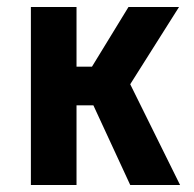

<svg xmlns="http://www.w3.org/2000/svg" viewBox="-20 -527 552 547"><path d="M68 0H198V-227H246L351 0H493L351 -287L490 -507H346L242 -337H198V-507H68Z"/></svg>

Font: Finlandica SemiBold
Style: Regular
Weight: 600
Designer: Niklas Ekholm, Juho Hiilivirta, Jaakko Suomalainen
Foundry: Helsinki Type Studio
Version: Version 2.000;Glyphs 3.2 (3202)